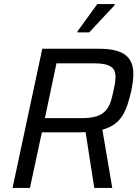

<svg xmlns="http://www.w3.org/2000/svg" viewBox="-20 -929 685 949"><path d="M363 -774V-769H421L547 -904V-909H461ZM189 -688 42 0H128L187 -275H360C375 -275 390 -275 403 -276L446 0H535L486 -288C582 -314 605 -381 628 -476C635 -507 639 -539 639 -563C639 -639 601 -688 471 -688ZM382 -345H202L259 -616H446C526 -616 551 -593 551 -550C551 -531 547 -507 541 -481C523 -392 503 -345 382 -345Z"/></svg>

Font: Saira UNSAM
Style: Italic
Weight: 400
Italic angle: -12°
Designer: Hector Gatti with collaboration of the Omnibus-Type team
Foundry: Omnibus-Type
Version: Version 0.072;PS 000.072;hotconv 1.0.88;makeotf.lib2.5.64775